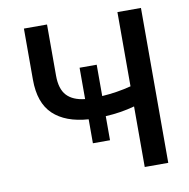

<svg xmlns="http://www.w3.org/2000/svg" viewBox="-79 -785 850 863"><g transform="rotate(-10 345.5 -353.5)"><path d="M379.9 -347.2Q448.7 -351.6 512.7 -368.2V-707H620.1V0H512.7V-276.4Q448.7 -258.8 379.9 -255.4V-145.5H301.8V-254.9Q197.3 -262.2 141.6 -314.9Q85.9 -367.7 85.9 -473.6V-707H191.4V-473.6Q191.4 -412.6 219 -382.8Q246.6 -353 301.8 -347.2V-490.2H379.9Z"/></g></svg>

Font: Pretendard GOV Medium
Style: Regular
Weight: 500
Designer: Base glyphs from Inter by Rasmus Andersson; Hangeul glyphs from Noto Sans CJK(Source Han Sans) by Jang Soo-young and Kan
Foundry: Kil Hyung-jin
Version: Version 1.309